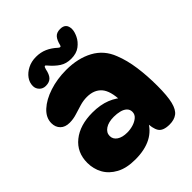

<svg xmlns="http://www.w3.org/2000/svg" viewBox="-228 -947 1092 1092"><g transform="rotate(-45 318.0 -401.0)"><path d="M500 10Q448 10 431 -16.5Q414 -43 414 -101L429 -96Q375 13 221 13Q151 13 105 -12Q59 -37 36.5 -77.5Q14 -118 14 -167Q14 -251 75 -300Q136 -349 237 -349Q300 -349 347.5 -330Q395 -311 427 -277L399 -279Q397 -363 366 -398.5Q335 -434 277 -434Q249 -434 220 -425.5Q191 -417 162.5 -408Q134 -399 105 -399Q69 -399 49 -419Q29 -439 29 -471Q29 -515 67 -550Q105 -585 167.5 -605.5Q230 -626 303 -626Q397 -626 465.5 -589Q534 -552 563 -476Q586 -419 596 -347.5Q606 -276 606 -195Q606 -114 595 -69.5Q584 -25 560.5 -7.5Q537 10 500 10ZM297 -128Q321 -128 344.5 -135Q368 -142 384.5 -156Q401 -170 401 -191Q401 -210 388 -222.5Q375 -235 353 -240.5Q331 -246 306 -246Q263 -246 237.5 -229Q212 -212 212 -185Q212 -159 235 -143.5Q258 -128 297 -128ZM234 -800Q271 -800 301.5 -786.5Q332 -773 360 -747Q367 -741 371.5 -741.5Q376 -742 378 -749Q386 -783 400.5 -799Q415 -815 443 -815Q491 -815 491 -766Q491 -746 478 -718.5Q465 -691 438 -670.5Q411 -650 368 -650Q329 -650 300.5 -668.5Q272 -687 245 -719Q238 -729 233 -727.5Q228 -726 224 -711Q217 -675 201.5 -659Q186 -643 157 -643Q134 -643 119 -658.5Q104 -674 104 -695Q104 -723 121 -746.5Q138 -770 167.5 -785Q197 -800 234 -800Z"/></g></svg>

Font: DynaPuff SemiBold
Style: Regular
Weight: 600
Designer: Toshi Omagari, Jennifer Daniel
Foundry: Google Fonts
Version: Version 2.000